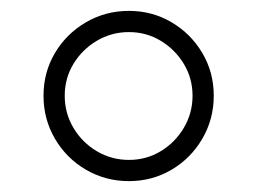

<svg xmlns="http://www.w3.org/2000/svg" viewBox="-20 -746 473 353"><path d="M217 -413Q174 -413 138 -434Q102 -455 81 -491Q60 -527 60 -570Q60 -613 81 -648.5Q102 -684 138 -705Q174 -726 217 -726Q260 -726 295.5 -705Q331 -684 352 -648.5Q373 -613 373 -570Q373 -527 352 -491Q331 -455 295.5 -434Q260 -413 217 -413ZM217 -452Q249 -452 275.5 -468Q302 -484 318 -511Q334 -538 334 -570Q334 -602 318 -628.5Q302 -655 275.5 -671Q249 -687 217 -687Q185 -687 158 -671Q131 -655 115 -628.5Q99 -602 99 -570Q99 -538 115 -511Q131 -484 158 -468Q185 -452 217 -452Z"/></svg>

Font: Zen Old Mincho
Style: Regular
Weight: 400
Designer: Yoshimichi Ohira
Foundry: Positype
Version: Version 1.001